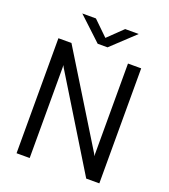

<svg xmlns="http://www.w3.org/2000/svg" viewBox="-169 -1088 1061 1208"><g transform="rotate(20 361.0 -484.0)"><path d="M171.9 0H84V-770H171.9V-769L543.9 -164.1L550.8 -149.9L549.8 -164.1V-770H638.2V0H549.8V-1L178.2 -607.9L170.9 -622.1L171.9 -607.9ZM394 -821.8H328.1L171.9 -967.8H263.2L360.8 -873L459 -967.8H549.8Z"/></g></svg>

Font: Junction Regular
Style: Regular
Weight: 500
Designer: Caroline Hadilaksono
Foundry: Caroline Hadilaksono
Version: Version 1.056